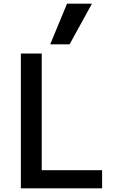

<svg xmlns="http://www.w3.org/2000/svg" viewBox="-20 -1020 640 1040"><path d="M93 0V-730H206V-98H533V0ZM357 -780H252L343 -1000H478Z"/></svg>

Font: M PLUS Code Latin Expanded Medium
Style: Regular
Weight: 500
Width: 7
Designer: Coji Morishita
Foundry: UNDERFOREST DESIGN
Version: Version 1.002; ttfautohint (v1.8.3)